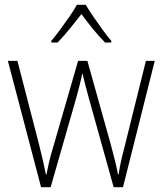

<svg xmlns="http://www.w3.org/2000/svg" viewBox="-20 -784 681 804"><path d="M352 -373Q337 -427 326 -474H324Q319 -449 312.5 -424Q306 -399 299 -373L192 0H152L13 -529H53L144 -177Q154 -137 160.5 -108.5Q167 -80 172 -54H175Q179 -77 186 -107Q193 -137 205 -176L307 -529H346L445 -175Q454 -141 461.5 -111Q469 -81 474 -54H477Q481 -83 486.5 -108Q492 -133 502 -171L591 -529H628L495 0H456ZM339 -764Q352 -742 371.5 -713.5Q391 -685 411 -657.5Q431 -630 446 -613V-606H420Q395 -631 368.5 -663.5Q342 -696 321 -725Q299 -697 272.5 -664Q246 -631 221 -606H195V-613Q211 -632 231.5 -659.5Q252 -687 271 -714.5Q290 -742 302 -764Z"/></svg>

Font: Noto Sans Ethiopic SemiCondensed ExtraLight
Style: Regular
Weight: 200
Width: 4
Designer: Monotype Design Team
Foundry: Monotype Imaging Inc.
Version: Version 2.102; ttfautohint (v1.8.4.7-5d5b)